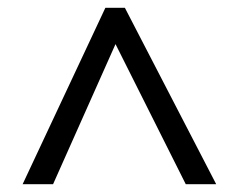

<svg xmlns="http://www.w3.org/2000/svg" viewBox="-20 -739 612 492"><path d="M38 -267 250 -719H300L534 -267H456L276 -626L116 -267Z"/></svg>

Font: Noto Sans Tifinagh Air
Style: Regular
Weight: 400
Designer: JamraPatel
Foundry: JamraPatel LLC
Version: Version 2.006; ttfautohint (v1.8.4.7-5d5b)